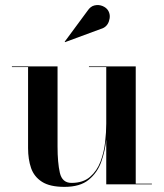

<svg xmlns="http://www.w3.org/2000/svg" viewBox="-20 -719 638 749"><path d="M373 -606 233.5 -554.5 232.5 -556.5 321.5 -677Q333 -694.5 349.2 -698Q365.5 -701.5 380 -695.5Q394.5 -689.5 401.5 -678.5Q413 -660 405 -636.2Q397 -612.5 373 -606ZM204.5 -460V-147.5Q204.5 -84.5 213.5 -45Q222.5 -5.5 259 -5.5Q304 -5.5 331 -28.8Q358 -52 371.8 -88Q385.5 -124 390 -163.8Q394.5 -203.5 394.5 -237V-457.5H327V-460H509.5V-2.5H572.5V0H394.5V-174Q390 -130 375 -87.8Q360 -45.5 326.2 -17.8Q292.5 10 231.5 10Q174.5 10 143.8 -9.8Q113 -29.5 101.2 -63.5Q89.5 -97.5 89.5 -141V-457.5H26.5V-460Z"/></svg>

Font: Bodoni* 72pt Medium
Style: Regular
Weight: 500
Version: Version 2.3